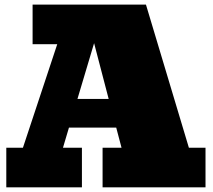

<svg xmlns="http://www.w3.org/2000/svg" viewBox="-20 -797 905 817"><path d="M6.8 0V-168.5H77.6L223.6 -608.9H118.7V-777.3H601.1L783.7 -168.5H854.5V0H416.5V-168.5H497.1L474.6 -253.9H273.4L248 -168.5H328.6V0ZM309.6 -376H442.4L380.4 -613.3Z"/></svg>

Font: Bevan
Style: Regular
Weight: 400
Designer: Vernon Adams
Foundry: Vernon Adams
Version: Version 2.100; ttfautohint (v1.8.3)